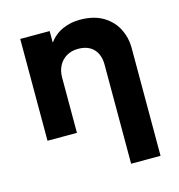

<svg xmlns="http://www.w3.org/2000/svg" viewBox="-108 -615 858 920"><g transform="rotate(-15 321.0 -155.0)"><path d="M429.5 210V-282.5Q429.5 -330.5 402.8 -359Q376 -387.5 325.5 -387.5Q293.5 -387.5 269 -373.2Q244.5 -359 230.8 -333.5Q217 -308 217 -274.5V0H71V-505H217V-448Q246 -486 285.8 -503Q325.5 -520 369 -520Q439.5 -520 485.2 -492.2Q531 -464.5 553.2 -420.5Q575.5 -376.5 575.5 -328V210Z"/></g></svg>

Font: Geologica Roman SemiBold
Style: Regular
Weight: 600
Designer: Sindre Bremnes, Frode Helland
Foundry: Monokrom Skriftforlag AS
Version: Version 1.010;gftools[0.9.28]